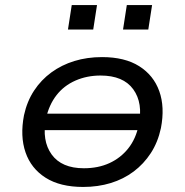

<svg xmlns="http://www.w3.org/2000/svg" viewBox="-20 -731 732 760"><path d="M309 9Q218 9 160.5 -27.5Q103 -64 81 -128Q59 -192 75 -275Q87 -330 115 -372.5Q143 -415 183.5 -444.5Q224 -474 274.5 -489.5Q325 -505 384 -505Q474 -505 531 -469Q588 -433 610.5 -370Q633 -307 617 -224Q605 -168 577 -125Q549 -82 509 -52Q469 -22 418.5 -6.5Q368 9 309 9ZM312 -65Q369 -65 413.5 -85.5Q458 -106 488 -144Q518 -182 529 -236Q547 -323 507.5 -377.5Q468 -432 378 -432Q324 -432 278.5 -412Q233 -392 203.5 -354Q174 -316 162 -262Q145 -174 184.5 -119.5Q224 -65 312 -65ZM125 -216 136 -281H566L555 -216ZM467 -614 482 -711H582L567 -614ZM249 -614 264 -711H364L349 -614Z"/></svg>

Font: Nunito Sans 7pt SemiExpanded
Style: Italic
Weight: 400
Width: 6
Italic angle: -9°
Designer: Vernon Adams
Foundry: Vernon Adams
Version: Version 3.101;gftools[0.9.27]